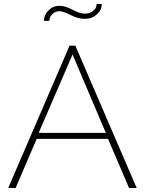

<svg xmlns="http://www.w3.org/2000/svg" viewBox="-20 -938 722 958"><path d="M58 0H21L327 -710H356L662 0H624L519 -245H163ZM508 -275 342 -666 173 -275ZM402 -844Q370 -844 332.5 -863Q295 -882 276 -882Q257 -882 244.5 -870.5Q232 -859 229 -849.5Q226 -840 226 -834H199Q199 -843 203.5 -858Q208 -873 227.5 -891Q247 -909 278 -909Q305 -909 341.5 -889.5Q378 -870 403 -870Q428 -870 442.5 -882Q457 -894 459.5 -903Q462 -912 462 -918H488Q488 -908 483.5 -893.5Q479 -879 457.5 -861.5Q436 -844 402 -844Z"/></svg>

Font: Raleway
Style: ExtraLight
Weight: 200
Designer: Matt McInerney, Pablo Impallari, Rodrigo Fuenzalida
Foundry: Matt McInerney, Pablo Impallari, Rodrigo Fuenzalida
Version: Version 2.001